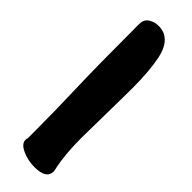

<svg xmlns="http://www.w3.org/2000/svg" viewBox="-252 -746 752 752"><g transform="rotate(45 124.5 -369.5)"><path d="M213.9 -54.7Q215.8 -46.9 215.8 -43Q215.8 -2 150.4 -2Q113.3 -2 81.5 -16.6Q49.8 -31.2 49.8 -52.7Q49.8 -59.6 51.8 -63.5V-109.4Q51.8 -215.8 47.9 -331.5Q43.9 -447.3 43.9 -684.6V-688.5Q43.9 -712.9 61.5 -725.1Q79.1 -737.3 103.5 -737.3Q124 -737.3 139.6 -729.5Q177.7 -710 190.4 -647.9Q203.1 -585.9 203.1 -492.2Q203.1 -475.6 202.6 -445.8Q202.1 -416 202.1 -403.3Q202.1 -367.2 200.7 -304.2Q199.2 -241.2 199.2 -214.8Q199.2 -118.2 213.9 -54.7Z"/></g></svg>

Font: Essays1743
Style: Bold
Weight: 700
Designer: Based on the typeface in a 1743 English translation of the essays of Montaigne.  PostScript/TrueType font designed by Jo
Version: Version 002.100